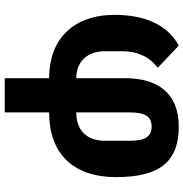

<svg xmlns="http://www.w3.org/2000/svg" viewBox="-2 -575 777 813"><g transform="rotate(90 386.5 -168.5)"><path d="M311 12V200H456V12C630 12 730 -89 730 -272C730 -464 658 -537 516 -537C374 -537 311 -447 311 -309V-103C247 -103 197 -143 197 -225V-299C197 -357 217 -410 267 -448L173 -537C81 -487 43 -387 43 -265C43 -89 147 12 311 12ZM456 -103V-330C456 -398 476 -422 516 -422C556 -422 576 -398 576 -330V-225C576 -143 528 -103 456 -103Z"/></g></svg>

Font: Braiins Sans
Style: Bold
Weight: 700
Designer: Mike Abbink, Paul van der Laan, Pieter van Rosmalen, Jiri Chlebus, Lubos Buracinsky
Foundry: Bold Monday, Sudetype
Version: Version 1.000;hotconv 1.0.109;makeotfexe 2.5.65596